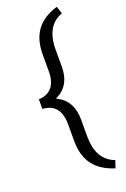

<svg xmlns="http://www.w3.org/2000/svg" viewBox="-176 -826 691 1051"><g transform="rotate(-20 169.0 -300.5)"><path d="M303.7 169.9Q224.6 145.5 184.1 93.8Q142.1 40 142.1 -49.3V-146.5Q142.1 -206.1 116 -238Q89.8 -270 38.6 -272.5V-328.6Q72.8 -330.1 95.9 -345Q119.1 -359.9 130.6 -387.2Q142.1 -414.6 142.1 -454.1V-555.7Q143.1 -642.6 184.1 -695.3Q223.6 -746.6 303.7 -771L317.9 -728Q217.8 -691.4 217.8 -553.2V-454.6Q217.8 -348.1 140.1 -306.6L127.9 -300.3L140.1 -293.9Q217.8 -252 217.8 -144.5V-43.9Q219.2 90.8 317.9 127Z"/></g></svg>

Font: Vazir Light UI
Style: Light-UI
Weight: 300
Designer: Saber Rastikerdar
Foundry: Saber Rastikerdar
Version: Version 30.0.0